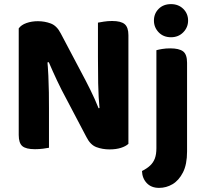

<svg xmlns="http://www.w3.org/2000/svg" viewBox="-20 -718 991 933"><path d="M71 -433 209 -435Q213 -392 215 -350Q217 -308 217.5 -269Q218 -230 218 -193V0Q209 2 189.5 4.5Q170 7 150 7Q106 7 88.5 -8Q71 -23 71 -62ZM604 -176 465 -175Q458 -248 457 -314Q456 -380 456 -440V-608Q466 -610 485 -613Q504 -616 525 -616Q568 -616 586 -600.5Q604 -585 604 -547ZM604 -224V-321V-19Q591 -7 567.5 0.5Q544 8 512 8Q478 8 448.5 -3Q419 -14 400 -52L279 -282Q268 -304 257.5 -326Q247 -348 237 -370.5Q227 -393 217 -416L71 -383V-580Q83 -597 108.5 -606Q134 -615 164 -615Q197 -615 226.5 -604Q256 -593 275 -556L397 -325Q408 -304 419 -281.5Q430 -259 440 -237Q450 -215 459 -192ZM670 113Q694 101 709.5 86.5Q725 72 732.5 52Q740 32 740 2V-249H889V18Q889 81 869 120Q849 159 818.5 177Q788 195 753 195Q715 195 693 171.5Q671 148 670 113ZM728 -618Q728 -652 751 -675Q774 -698 811 -698Q847 -698 870.5 -675Q894 -652 894 -618Q894 -585 870.5 -561Q847 -537 811 -537Q774 -537 751 -561Q728 -585 728 -618ZM889 -184 740 -187V-474Q750 -477 768 -480Q786 -483 807 -483Q850 -483 869.5 -468.5Q889 -454 889 -413Z"/></svg>

Font: Baloo Bhaijaan 2
Style: Bold
Weight: 700
Designer: Sanskriti Dholi, Noopur Datye and Ek Type
Foundry: Ek Type
Version: Version 1.701